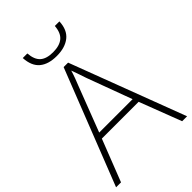

<svg xmlns="http://www.w3.org/2000/svg" viewBox="-268 -1025 1126 1126"><g transform="rotate(-45 295.0 -461.5)"><path d="M453 -923Q450 -855 409 -822.5Q368 -790 299 -790Q230 -790 191.5 -822Q153 -854 149 -923H187Q191 -869 218 -845Q245 -821 299 -821Q353 -821 382 -845Q411 -869 415 -923ZM548 0 448 -261H143L41 0H0L281 -716H318L589 0ZM330 -578Q325 -595 316 -619.5Q307 -644 298 -670Q291 -646 282 -621.5Q273 -597 265 -578L157 -297H434Z"/></g></svg>

Font: Noto Sans ExtraLight
Style: Regular
Weight: 200
Designer: Monotype Design Team
Foundry: Monotype Imaging Inc.
Version: Version 2.007